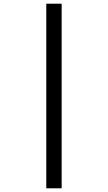

<svg xmlns="http://www.w3.org/2000/svg" viewBox="-20 -780 583 1037"><path d="M230 -760H313V237H230Z"/></svg>

Font: Noto Sans Thai Looped Medium
Style: Regular
Weight: 500
Designer: Sasikarn Vongin, Ben Mitchell
Foundry: The Fontpad Ltd
Version: Version 1.001; ttfautohint (v1.8.4.7-5d5b)